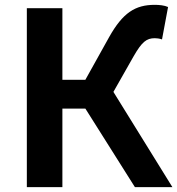

<svg xmlns="http://www.w3.org/2000/svg" viewBox="-20 -774 733 794"><path d="M91 0H238V-325H333L538 0H693L449 -394L533 -542C567 -601 586 -616 620 -616C627 -616 639 -615 650 -611L675 -745C660 -752 638 -754 620 -754C540 -754 488 -722 431 -620L333 -444H238V-740H91Z"/></svg>

Font: Kinto Sans
Style: Bold
Weight: 700
Designer: Authors: Ryoko NISHIZUKA  (kana & ideographs); Paul D. Hunt (Latin, Greek & Cyrillic); Wenlong ZHANG  (bopomofo); Sandol
Foundry: Adobe Systems Incorporated, ookami Inc.
Version: Version 0.001